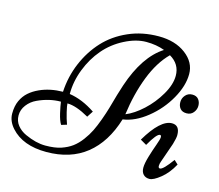

<svg xmlns="http://www.w3.org/2000/svg" viewBox="-110 -834 1111 975"><g transform="rotate(15 446.0 -346.5)"><path d="M22.5 -58.6Q-8.3 -93.3 -8.3 -132.8Q-8.3 -172.4 4.9 -200.9Q18.1 -229.5 39.8 -248.5Q61.5 -267.6 90.8 -280.8Q144 -305.2 212.4 -306.2Q216.8 -386.7 247.3 -459Q277.8 -531.2 328.1 -585.7Q378.4 -640.1 451.2 -672.1Q523.9 -704.1 610.4 -704.1Q696.8 -704.1 752.4 -662.1Q808.1 -620.1 808.1 -558.3Q808.1 -496.6 769 -427.5Q730 -358.4 667.2 -308.1Q604.5 -257.8 541 -249Q502 -121.6 418.7 -55.2Q335.4 11.2 209 11.2Q85 11.2 22.5 -58.6ZM88.9 -45.4Q146.5 -19 196 -19Q245.6 -19 278.3 -30Q311 -41 334.7 -58.6Q358.4 -76.2 378.9 -103.8Q399.4 -131.3 412.6 -158.2Q425.8 -185.1 439.2 -221.9Q452.6 -258.8 460.9 -287.6Q483.9 -371.1 499 -416Q554.2 -581.1 652.8 -644Q609.4 -660.2 556.2 -660.2Q502.9 -660.2 443.1 -629.6Q383.3 -599.1 341.1 -549.6Q298.8 -500 273.7 -435.3Q248.5 -370.6 248.5 -304.2Q316.4 -293.9 384.8 -248L363.8 -215.8Q295.4 -254.9 249.5 -254.9Q249.5 -244.1 257.3 -210.9Q265.1 -177.7 275.4 -149.9L246.6 -141.1Q234.9 -159.7 226.3 -197Q217.8 -234.4 215.3 -254.9Q154.8 -254.9 93.8 -226.6Q64 -212.9 44.7 -187.5Q25.4 -162.1 25.4 -132.3Q25.4 -102.5 43.2 -80.3Q61 -58.1 88.9 -45.4ZM689 -626Q633.8 -571.3 598.1 -479.5Q562.5 -387.7 547.9 -277.8Q591.3 -295.4 636.5 -336.9Q681.6 -378.4 713.1 -432.4Q744.6 -486.3 744.6 -532.2Q744.6 -593.8 689 -626ZM745.1 -222.2Q728 -222.2 689.9 -154.8L657.2 -173.8Q729 -294.9 789.1 -294.9Q830.1 -294.9 830.1 -243.2Q830.1 -228 820.3 -194.8L785.2 -94.2Q779.8 -80.1 779.8 -68.6Q779.8 -57.1 788.6 -57.1Q805.2 -57.1 849.6 -118.7L870.1 -99.6Q843.8 -50.8 807.4 -21.5Q771 7.8 750.2 7.8Q729.5 7.8 717.8 -4.9Q706.1 -17.6 706.1 -39.8Q706.1 -62 717.5 -100.3Q729 -138.7 740.5 -169.9Q752 -201.2 752 -211.7Q752 -222.2 745.1 -222.2ZM895 -414.8Q895 -395 881.8 -378.9Q868.7 -362.8 846.2 -362.8Q823.7 -362.8 812.5 -376.2Q801.3 -389.6 801.3 -410.2Q801.3 -430.7 815.2 -446.5Q829.1 -462.4 851.1 -462.4Q873 -462.4 884 -448.5Q895 -434.6 895 -414.8Z"/></g></svg>

Font: Niconne
Style: Regular
Weight: 400
Designer: Vernon Adams
Foundry: Vernon Adams
Version: Version 1.002